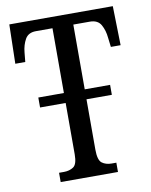

<svg xmlns="http://www.w3.org/2000/svg" viewBox="-81 -775 657 835"><g transform="rotate(-10 247.0 -357.0)"><path d="M119 0V-41H141Q165 -41 182.5 -52.5Q200 -64 200 -108V-335H87V-379H200V-665H127Q93 -665 79 -640Q65 -615 62 -582L58 -541H14L18 -714H475L479 -541H436L431 -582Q428 -615 414 -640Q400 -665 365 -665H292V-379H404V-335H292V-113Q292 -66 309 -53.5Q326 -41 351 -41H372V0Z"/></g></svg>

Font: Noto Serif ExtraCondensed
Style: Regular
Weight: 400
Width: 2
Designer: Monotype Design Team
Foundry: Monotype Imaging Inc.
Version: Version 2.015